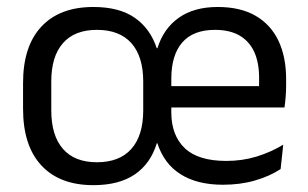

<svg xmlns="http://www.w3.org/2000/svg" viewBox="-20 -521 886 553"><path d="M248.9 12.3Q152 12.3 99.2 -44.5Q46.4 -101.2 46.4 -207.7V-281.9Q46.4 -388 99.3 -444.5Q152.1 -500.9 248.9 -500.9Q323.3 -500.9 368 -469.9Q412.7 -438.9 431.5 -382.1H433.4Q451 -438.8 495 -469.9Q539 -500.9 607 -500.9Q672.1 -500.9 715.9 -475.7Q759.7 -450.4 781.9 -403.9Q804.1 -357.4 804.1 -293V-274.8Q804.1 -259.1 802.8 -243Q801.6 -226.9 799.4 -211.4H725.1Q725.9 -235.6 726.1 -257.1Q726.3 -278.6 726.3 -296.4Q726.3 -341 712.1 -371.8Q697.8 -402.6 669.7 -418.8Q641.5 -435 599.1 -435Q536.3 -435 504.8 -398.5Q473.4 -362.1 473.4 -294.1V-245.5V-235.6V-197.3Q473.4 -131.5 511.9 -94.5Q550.5 -57.5 631.9 -57.5Q677.9 -57.5 718.9 -70Q759.9 -82.6 795.8 -104.2L788.2 -34Q756.8 -13.5 714.7 -1.2Q672.6 11.1 622 11.1Q548.3 11.1 500.4 -19Q452.6 -49 433.3 -108.4H431.6Q413.8 -49.7 368.3 -18.7Q322.9 12.3 248.9 12.3ZM435.5 -211.4V-273H782.3V-211.4ZM259.1 -53.7Q324.3 -53.7 358.4 -92.2Q392.5 -130.7 392.5 -203V-286.4Q392.5 -358.3 358.4 -396.7Q324.3 -435 259.1 -435Q194.8 -435 161.3 -396.7Q127.7 -358.5 127.7 -286.6V-203Q127.7 -130.7 161.3 -92.2Q194.8 -53.7 259.1 -53.7Z"/></svg>

Font: Anek Gujarati Medium
Style: Regular
Weight: 500
Designer: Mrunmayee Ghaisas (Gujarati), Yesha Goshar (Latin)
Foundry: Ek Type
Version: Version 1.003